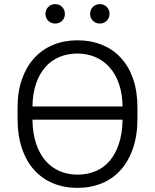

<svg xmlns="http://www.w3.org/2000/svg" viewBox="-20 -902 750 929"><path d="M355 7Q290 7 237 -15Q184 -37 145.5 -79.5Q107 -122 86 -184.5Q65 -247 65 -328V-382Q65 -459 86.5 -519.5Q108 -580 146 -621.5Q184 -663 237.5 -685Q291 -707 355 -707Q419 -707 472.5 -685.5Q526 -664 564.5 -622.5Q603 -581 624 -520.5Q645 -460 645 -382V-328Q645 -247 623.5 -184.5Q602 -122 564 -79.5Q526 -37 472.5 -15Q419 7 355 7ZM573 -387Q572 -449 555.5 -496.5Q539 -544 510 -576.5Q481 -609 441 -626Q401 -643 355 -643Q308 -643 268 -626.5Q228 -610 199.5 -577.5Q171 -545 154.5 -497.5Q138 -450 137 -387ZM355 -57Q402 -57 442 -73.5Q482 -90 510.5 -123.5Q539 -157 555.5 -207Q572 -257 573 -323H137Q138 -257 154.5 -207.5Q171 -158 200 -124.5Q229 -91 268.5 -74Q308 -57 355 -57ZM247 -788Q227 -788 213.5 -801.5Q200 -815 200 -835Q200 -855 213.5 -868.5Q227 -882 247 -882Q267 -882 280.5 -868.5Q294 -855 294 -835Q294 -815 280.5 -801.5Q267 -788 247 -788ZM463 -788Q443 -788 429.5 -801.5Q416 -815 416 -835Q416 -855 429.5 -868.5Q443 -882 463 -882Q483 -882 496.5 -868.5Q510 -855 510 -835Q510 -815 496.5 -801.5Q483 -788 463 -788Z"/></svg>

Font: PT Root UI
Style: Regular
Weight: 400
Designer: Vitaly Kuzmin
Foundry: ParaType Ltd.
Version: Version 2.001G